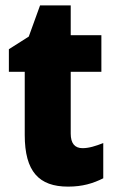

<svg xmlns="http://www.w3.org/2000/svg" viewBox="-20 -684 426 714"><path d="M287 -133C258 -133 243 -151 243 -187V-417H357V-553H243V-664H129L87 -548L13 -501V-417H72V-182C72 -46 125 10 233 10C287 10 326 -2 364 -21V-152C336 -141 311 -133 287 -133Z"/></svg>

Font: Noto Sans Sinhala Condensed Black
Style: Regular
Weight: 900
Width: 3
Designer: Jelle Bosma - Monotype Design Team
Foundry: Monotype Imaging Inc.
Version: Version 2.006